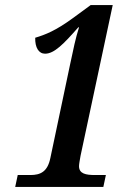

<svg xmlns="http://www.w3.org/2000/svg" viewBox="-20 -738 541 758"><path d="M40 0H388L398 -47H355C319 -47 292 -52 292 -82C292 -90 295 -106 298 -123L425 -718H338L267 -666C200 -617 159 -601 119 -589C118 -550 133 -526 158 -526C194 -526 231 -564 289 -630H292C279 -590 269 -542 257 -485L179 -115C168 -60 140 -47 100 -47H50Z"/></svg>

Font: Noto Serif Tamil Condensed SemiBold
Style: Italic
Weight: 600
Width: 3
Italic angle: -12°
Designer: Indian Type Foundry, Tom Grace, and the Monotype Design Team
Foundry: Monotype Imaging Inc.
Version: Version 2.003